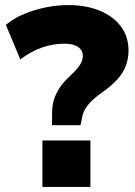

<svg xmlns="http://www.w3.org/2000/svg" viewBox="-20 -736 533 756"><path d="M185 -243V-291Q185 -319 192.5 -343.5Q200 -368 215 -390.5Q230 -413 255 -436Q272 -452 283.5 -465.5Q295 -479 300.5 -491Q306 -503 306 -516Q306 -532 297 -542.5Q288 -553 272 -558.5Q256 -564 233 -564Q189 -564 145.5 -549Q102 -534 60 -502L3 -638Q34 -664 75 -681Q116 -698 160.5 -707Q205 -716 248 -716Q319 -716 372.5 -694Q426 -672 456 -632Q486 -592 486 -537Q486 -505 475.5 -477Q465 -449 442.5 -424Q420 -399 385 -374Q355 -353 337.5 -335Q320 -317 312.5 -301.5Q305 -286 303 -271L297 -243ZM147 0V-183H336V0Z"/></svg>

Font: Nunito Sans 11pt Black
Style: Regular
Weight: 900
Version: Version 3.101;gftools[0.9.27]